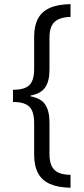

<svg xmlns="http://www.w3.org/2000/svg" viewBox="-20 -736 400 917"><path d="M316.9 160.6Q257.8 159.7 219.2 142.8Q180.7 126 161.9 91.3Q143.1 56.6 143.1 2.9V-148.9Q143.1 -183.6 133.8 -205.8Q124.5 -228 102.5 -238.5Q80.6 -249 42 -249V-307.1Q76.7 -307.1 99.1 -315.9Q121.6 -324.7 132.3 -346.4Q143.1 -368.2 143.1 -406.7V-560.1Q143.1 -612.3 161.1 -646.5Q179.2 -680.7 217.5 -698Q255.9 -715.3 316.9 -716.3V-655.3Q283.2 -654.3 260.7 -644.5Q238.3 -634.8 227.3 -613.5Q216.3 -592.3 216.3 -556.6V-403.3Q216.3 -348.1 195.8 -318.4Q175.3 -288.6 126 -279.8V-275.9Q176.8 -266.6 196.5 -235.8Q216.3 -205.1 216.3 -151.9V0.5Q216.3 34.7 226.6 56.4Q236.8 78.1 259 88.4Q281.2 98.6 316.9 99.1Z"/></svg>

Font: Open Sans Condensed
Style: Regular
Weight: 400
Width: 3
Designer: Monotype Design Team
Foundry: Monotype Imaging Inc.
Version: Version 3.000